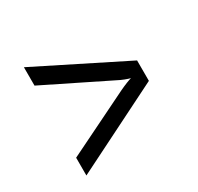

<svg xmlns="http://www.w3.org/2000/svg" viewBox="-120 -737 839 814"><g transform="rotate(-30 300.0 -330.0)"><path d="M85 -65V-152L395 -304Q414 -313 430.5 -319.5Q447 -326 455 -328Q446 -330 429 -336.5Q412 -343 395 -352L85 -505V-595L515 -380V-280Z"/></g></svg>

Font: JetBrainsMono NF
Style: Regular
Weight: 400
Designer: Philipp Nurullin, Konstantin Bulenkov
Foundry: JetBrains
Version: Version 2.251; ttfautohint (v1.8.3);Nerd Fonts 2.2.2